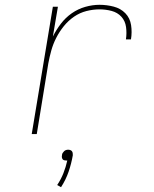

<svg xmlns="http://www.w3.org/2000/svg" viewBox="-20 -558 640 799"><path d="M112 0 200 -530H221L200 -406Q214 -434 233.5 -459.5Q253 -485 279 -503Q305 -521 335 -529.5Q365 -538 394 -538Q424 -538 453 -530.5Q482 -523 501.5 -503Q521 -483 525.5 -453.5Q530 -424 525 -394H504Q508 -420 504.5 -445.5Q501 -471 485 -488.5Q469 -506 444.5 -512.5Q420 -519 394 -519Q367 -519 339.5 -512Q312 -505 288 -488.5Q264 -472 245.5 -449Q227 -426 214 -400.5Q201 -375 193.5 -348Q186 -321 181 -294L133 0ZM234 221 218 212Q234 188 244 162.5Q254 137 260 110Q259 110 258 110Q257 110 256 110Q252 110 247.5 109Q243 108 240.5 104.5Q238 101 237.5 96.5Q237 92 238 88Q238 83 240.5 79Q243 75 246.5 71.5Q250 68 254.5 66.5Q259 65 264 65Q268 65 272.5 66.5Q277 68 279.5 71.5Q282 75 282.5 79Q283 83 283 88Q277 123 265.5 156.5Q254 190 234 221Z"/></svg>

Font: Iosevka Curly Thin Extended
Style: Italic
Weight: 100
Width: 7
Italic angle: -9°
Monospace: yes
Designer: Belleve Invis
Foundry: Belleve Invis
Version: Version 11.1.0; ttfautohint (v1.8.3)